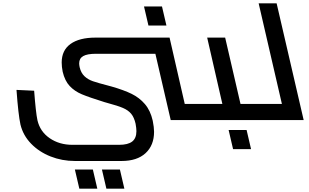

<svg xmlns="http://www.w3.org/2000/svg" viewBox="-20 -728 1875 1164"><path d="M1251 -18Q1251 0 1238 0H1015L922 -402H562Q509 -402 484.5 -388Q460 -374 460 -344Q460 -334 463 -320Q471 -286 492 -266Q513 -246 543.5 -235.5Q574 -225 636 -209L658 -203Q731 -182 778 -159Q825 -136 858.5 -97Q892 -58 906 4Q914 44 914 71Q914 153 862.5 200.5Q811 248 717 248H434Q356 248 286.5 220.5Q217 193 168.5 143Q120 93 104 27Q91 -32 80 -183L187 -178Q197 -46 207 1Q223 70 281.5 110Q340 150 419 150H702Q756 150 781.5 130Q807 110 807 67Q807 50 802 22Q793 -17 775 -38.5Q757 -60 725.5 -73.5Q694 -87 634 -103L613 -109Q520 -138 476 -156.5Q432 -175 402.5 -206.5Q373 -238 360 -293Q354 -323 354 -349Q354 -423 407.5 -461.5Q461 -500 559 -500H1008L1100 -98H1215Q1231 -98 1241 -67Q1251 -36 1251 -18ZM853 -689H962L989 -573H880ZM434 300H543L570 416H461ZM598 300H707L734 416H625Z M1589 -18Q1589 0 1575 0H1238Q1222 0 1212 -30.5Q1202 -61 1202 -80Q1202 -98 1215 -98H1328L1236 -500H1345L1438 -98H1552Q1568 -98 1578.5 -67Q1589 -36 1589 -18ZM1366 60H1475L1502 176H1393Z M1821 0H1575Q1559 0 1549 -30.5Q1539 -61 1539 -80Q1539 -98 1552 -98H1689L1548 -708H1657Z"/></svg>

Font: Cairo SemiBold
Style: Italic
Weight: 600
Italic angle: -13°
Designer: Mohamed Gaber, Accademia di Belle Arti di Urbino and others
Foundry: Kief Type Foundry, Accademia di Belle Arti di Urbino and others
Version: Version 3.011